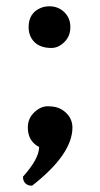

<svg xmlns="http://www.w3.org/2000/svg" viewBox="-20 -464 320 616"><path d="M71.8 -377Q71.8 -422.9 111.8 -439Q124 -443.8 138.7 -443.8Q152.8 -443.8 165 -439Q177.7 -433.6 186.5 -424.8Q205.6 -405.8 205.6 -378.4V-375.5Q205.6 -348.1 186.5 -329.1Q168 -310.5 145.5 -310.1Q109.4 -310.1 90.6 -328.9Q71.8 -347.7 71.8 -377ZM105.5 7.8Q69.3 -11.2 69.3 -55.2Q69.3 -84 89.8 -103.5Q110.4 -123 132.3 -123Q154.3 -123 167.5 -117.7Q180.7 -112.3 190.4 -103.5Q211.9 -84 212.4 -55.2Q212.4 30.8 83 131.8Q68.8 131.8 61.3 124Q53.7 116.2 53.7 103Q105.5 44.9 105.5 7.8Z"/></svg>

Font: Copse
Style: Regular
Weight: 400
Version: Version 1.000